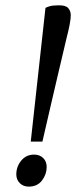

<svg xmlns="http://www.w3.org/2000/svg" viewBox="-20 -697 288 728"><path d="M96.6 -160 152.4 -667Q155.7 -669.3 167.6 -673.1Q179.6 -676.9 203.9 -676.9Q230 -676.9 239.1 -665.8Q248.3 -654.6 248.3 -639.8Q248.3 -633.7 247.5 -625.2Q246.6 -616.8 243.5 -600.3Q240.3 -583.8 232.3 -552.3Q226.8 -528.6 218.2 -492.5Q209.7 -456.4 198.2 -407.5Q186.8 -358.6 172.4 -297Q157.9 -235.4 140.8 -160ZM88.7 10.6Q68.4 10.6 55.1 -2.6Q41.8 -15.8 41.8 -35.7Q41.8 -65.2 60.5 -88Q79.2 -110.8 109.3 -110.8Q130.3 -110.8 143.7 -97.9Q157 -85 157 -63.9Q157 -36.2 139.3 -12.8Q121.6 10.6 88.7 10.6Z"/></svg>

Font: Faustina Light
Style: Italic
Weight: 300
Italic angle: -8°
Designer: Alfonso Garcia
Foundry: http://www.omnibus-type.com
Version: Version 1.200